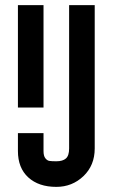

<svg xmlns="http://www.w3.org/2000/svg" viewBox="-20 -720 440 750"><path d="M50 -130Q50 -64 90.5 -27Q131 10 200 10Q262 10 306 -32Q350 -74 350 -140V-700H250V-140Q250 -112 237.5 -101Q225 -90 200 -90Q181 -90 172.5 -91.5Q164 -93 157 -102Q150 -111 150 -130V-200H50ZM50 -300H150V-700H50Z"/></svg>

Font: Millimetre
Style: Regular
Weight: 500
Designer: Jérémy Landes
Version: Version 1.0